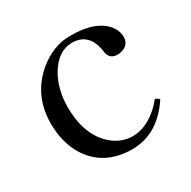

<svg xmlns="http://www.w3.org/2000/svg" viewBox="-107 -522 632 636"><g transform="rotate(-30 209.5 -204.5)"><path d="M389.2 -86.9Q326.2 8.3 229 9.8Q117.2 9.8 65.4 -76.7Q35.2 -128.4 35.2 -198.2Q35.2 -306.2 114.7 -372.6Q171.4 -418.9 235.8 -418.9Q335.4 -418.9 373.5 -369.1Q387.7 -349.6 388.2 -328.1Q388.2 -295.4 354 -287.6Q347.7 -286.1 341.8 -286.1Q310.5 -286.1 306.2 -317.9Q306.2 -319.3 306.2 -319.8Q295.4 -394.5 231 -396Q174.8 -396 139.2 -334Q111.3 -284.7 110.8 -219.2Q110.8 -105.5 176.8 -53.2Q209.5 -27.3 250 -26.9Q304.7 -26.9 355.5 -76.2Q366.2 -86.9 374 -97.2Q385.7 -94.2 389.2 -86.9Z"/></g></svg>

Font: Linux Libertine Display O
Style: Regular
Weight: 400
Designer: Philipp H. Poll
Foundry: Philipp H. Poll
Version: Version 5.0.9